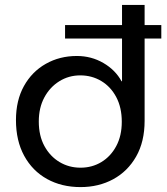

<svg xmlns="http://www.w3.org/2000/svg" viewBox="-20 -750 679 782"><path d="M308 12Q231 12 171.5 -21Q112 -54 78.5 -115.5Q45 -177 45 -261Q45 -341 77.5 -399.5Q110 -458 166.5 -490Q223 -522 293 -522Q352 -522 401 -493.5Q450 -465 475 -419H477V-593H245V-648H477V-730H569V-648H637V-593H569V-258Q569 -173 534.5 -112.5Q500 -52 441 -20Q382 12 308 12ZM308 -67Q355 -67 393 -90Q431 -113 453.5 -155Q476 -197 476 -254Q476 -312 453.5 -354.5Q431 -397 392.5 -420Q354 -443 307 -443Q260 -443 221.5 -419Q183 -395 160.5 -353Q138 -311 138 -255Q138 -197 161 -155Q184 -113 222.5 -90Q261 -67 308 -67Z"/></svg>

Font: MuseoModerno
Style: Regular
Weight: 400
Designer: Pablo Cosgaya, Héctor Gatti, Marcela Romero, and the Authors of The MuseoModerno Project.
Foundry: Omnibus-Type Team
Version: Version 1.001